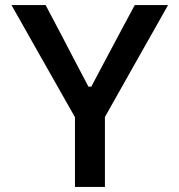

<svg xmlns="http://www.w3.org/2000/svg" viewBox="-20 -733 702 753"><path d="M276.5 -269 124 -538Q99.5 -581 77 -621.2Q54.5 -661.5 25 -713H159Q183 -667.5 200.2 -634.8Q217.5 -602 232.8 -572.8Q248 -543.5 266.5 -508L327 -393H338L397 -504.5Q417 -541.5 433 -572Q449 -602.5 466.8 -635.5Q484.5 -668.5 508.5 -713H639Q614 -668.5 589.2 -624.5Q564.5 -580.5 540.5 -538.5L388.5 -269ZM274 0Q274 -59 274 -113.5Q274 -168 274 -234.5V-367H391.5V-234.5Q391.5 -168 391.5 -113.5Q391.5 -59 391.5 0Z"/></svg>

Font: Commissioner Thin Medium
Style: Regular
Weight: 500
Version: Version 1.000